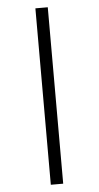

<svg xmlns="http://www.w3.org/2000/svg" viewBox="-58 -735 477 927"><g transform="rotate(-5 180.5 -271.5)"><path d="M150 156V-699H210V156Z"/></g></svg>

Font: Faustina Light
Style: Regular
Weight: 400
Version: Version 1.200